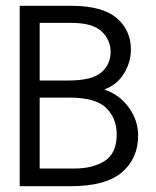

<svg xmlns="http://www.w3.org/2000/svg" viewBox="-20 -643 540 663"><path d="M48 0V-623H225Q333 -623 382.5 -581Q432 -539 432 -472Q432 -428 408 -389Q384 -350 340 -334Q393 -316 425 -271.5Q457 -227 457 -175Q457 -96 401 -48Q345 0 224 0ZM117 -365H215Q298 -365 330 -393Q362 -421 362 -464Q362 -505 331 -534.5Q300 -564 226 -564H117ZM117 -61H236Q301 -61 342 -87.5Q383 -114 383 -179Q383 -235 346.5 -270.5Q310 -306 219 -306H117Z"/></svg>

Font: Ligconsolata
Style: Regular
Weight: 400
Monospace: yes
Designer: Raph Levien, Cyreal, Brenton Simpson
Foundry: Raph Levien, Cyreal, Google
Version: Version 3.001; ttfautohint (v1.8.2.53-6de2)